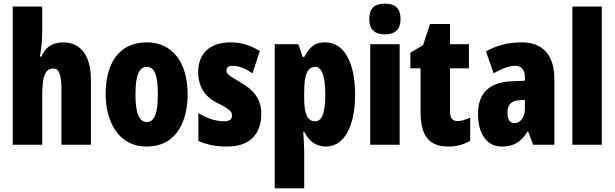

<svg xmlns="http://www.w3.org/2000/svg" viewBox="-20 -796 3381 1056"><path d="M212 -621V-760H50V0H212V-253C212 -367 222 -419 275 -419C304 -419 318 -382 318 -308V0H480V-360C480 -489 424 -563 328 -563C269 -563 230 -537 208 -485H199C208 -529 212 -575 212 -621Z M1012 -278C1012 -460 922 -563 788 -563C626 -563 561 -437 561 -278C561 -132 629 10 786 10C956 10 1012 -136 1012 -278ZM725 -276C725 -380 744 -428 787 -428C832 -428 848 -379 848 -278C848 -176 832 -125 787 -125C744 -125 725 -177 725 -276Z M1417 -170C1417 -255 1371 -304 1304 -342C1233 -384 1226 -390 1226 -408C1226 -426 1237 -434 1260 -434C1298 -434 1336 -415 1369 -393L1409 -516C1356 -547 1307 -563 1250 -563C1135 -563 1070 -503 1070 -400C1070 -322 1105 -265 1173 -231C1250 -193 1256 -179 1256 -161C1256 -138 1241 -129 1211 -129C1161 -129 1111 -150 1071 -174V-21C1122 2 1174 10 1228 10C1347 10 1417 -51 1417 -170Z M1769 -563C1720 -563 1690 -550 1653 -482H1645L1621 -553H1491V240H1653V35C1653 14 1651 -21 1648 -71H1653C1683 -14 1723 10 1773 10C1871 10 1933 -98 1933 -275C1933 -454 1872 -563 1769 -563ZM1715 -428C1750 -428 1769 -378 1769 -273C1769 -177 1751 -129 1714 -129C1671 -129 1653 -168 1653 -256V-288C1653 -388 1671 -428 1715 -428Z M2097 -776C2037 -776 2011 -748 2011 -691C2011 -635 2040 -607 2097 -607C2154 -607 2183 -635 2183 -691C2183 -747 2157 -776 2097 -776ZM2178 -553H2016V0H2178Z M2495 -130C2468 -130 2455 -148 2455 -184V-420H2559V-553H2455V-664H2345L2307 -548L2237 -506V-420H2293V-182C2293 -52 2337 10 2446 10C2491 10 2530 -1 2566 -21V-149C2539 -137 2515 -130 2495 -130Z M2850 -563C2774 -563 2707 -545 2653 -513L2695 -393C2744 -421 2782 -434 2814 -434C2850 -434 2867 -411 2867 -366V-352L2795 -349C2674 -344 2609 -287 2609 -169C2609 -79 2645 10 2740 10C2809 10 2846 -17 2882 -73H2885L2912 0H3029V-363C3029 -498 2960 -563 2850 -563ZM2837 -245 2867 -247V-198C2867 -151 2842 -119 2810 -119C2784 -119 2771 -138 2771 -176C2771 -220 2793 -243 2837 -245Z M3290 0V-760H3128V0Z"/></svg>

Font: Noto Sans Ethiopic ExtraCondensed Black
Style: Regular
Weight: 900
Width: 2
Designer: Monotype Design Team
Foundry: Monotype Imaging Inc.
Version: Version 2.102